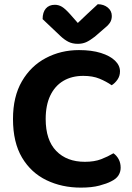

<svg xmlns="http://www.w3.org/2000/svg" viewBox="-20 -857 616 894"><path d="M538.7 -524.7Q538.7 -503.1 527 -486.3Q515.3 -469.4 500 -460.1Q475 -477.4 443.4 -490.6Q411.8 -503.7 367.9 -503.7Q314 -503.7 274.7 -480.3Q235.5 -456.9 214.1 -412.1Q192.7 -367.2 192.7 -303Q192.7 -204.9 241.8 -154.2Q291 -103.6 375.2 -103.6Q419.4 -103.6 450.9 -115.7Q482.4 -127.9 508.2 -143.3Q523.1 -133 532.5 -115.7Q541.8 -98.5 541.8 -75.9Q541.8 -56.7 531.7 -40.5Q521.6 -24.2 497.2 -12.4Q477.8 -2.1 442.8 7.2Q407.7 16.6 356.4 16.6Q268.4 16.6 196.7 -17.9Q124.9 -52.3 82.7 -123Q40.5 -193.7 40.5 -303Q40.5 -407.3 82.1 -478.6Q123.6 -550 193.7 -586.9Q263.7 -623.8 347.7 -623.8Q407 -623.8 449.7 -610.4Q492.4 -597 515.5 -574.6Q538.7 -552.2 538.7 -524.7ZM342.3 -750.1Q365 -771.7 388.7 -794.2Q412.4 -816.8 435.3 -837.4Q463.2 -837.1 481.9 -821.8Q500.6 -806.4 500.6 -782.4Q500.6 -764 491.3 -750.4Q482 -736.8 459 -718.7L421.7 -686.4Q397.9 -667.9 380.7 -660.4Q363.4 -652.9 342.3 -652.9Q316.7 -652.9 297.7 -662.8Q278.8 -672.7 261.4 -689.3L178.4 -768Q178.4 -799.8 193.4 -817.3Q208.4 -834.7 235.5 -834.7Q252.9 -834.7 268.4 -825.5Q283.8 -816.3 307.5 -789.7Z"/></svg>

Font: Baloo Bhaina 2
Style: Regular
Weight: 400
Designer: Yesha Goshar, Manish Minz, Shuchita Grover and Ek Type
Foundry: Ek Type
Version: Version 1.700